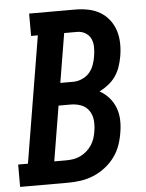

<svg xmlns="http://www.w3.org/2000/svg" viewBox="-72 -778 624 821"><g transform="rotate(-5 240.5 -367.5)"><path d="M-19 0V-96H23L113 -639H84V-735H282Q310 -735 337.5 -729.5Q365 -724 388 -710.5Q411 -697 427.5 -675.5Q444 -654 452 -628.5Q460 -603 460.5 -574.5Q461 -546 456 -518Q452 -496 445 -475Q438 -454 425 -435Q412 -416 393.5 -401.5Q375 -387 355 -377Q377 -365 394.5 -345.5Q412 -326 421.5 -301.5Q431 -277 432 -249Q433 -221 428 -194Q424 -167 414.5 -140Q405 -113 387.5 -89.5Q370 -66 346.5 -48Q323 -30 296.5 -19Q270 -8 242.5 -4Q215 0 188 0ZM191 -428H247Q265 -428 284 -436Q303 -444 316 -459Q329 -474 335.5 -492.5Q342 -511 345 -530Q348 -549 348 -568Q348 -587 340.5 -603.5Q333 -620 317 -629.5Q301 -639 282 -639H226ZM136 -96H188Q203 -96 218.5 -98.5Q234 -101 248.5 -108Q263 -115 275.5 -126Q288 -137 297 -150.5Q306 -164 311 -179.5Q316 -195 318 -210Q322 -233 320 -256Q318 -279 305.5 -297.5Q293 -316 272 -324Q251 -332 227 -332H175Z"/></g></svg>

Font: Iosevka Slab Oblique
Style: Bold
Weight: 700
Italic angle: -9°
Monospace: yes
Designer: Belleve Invis
Foundry: Belleve Invis
Version: Version 11.1.1; ttfautohint (v1.8.3)